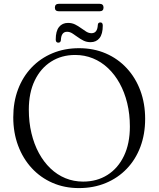

<svg xmlns="http://www.w3.org/2000/svg" viewBox="-20 -968 831 1006"><path d="M394 -715.5Q471 -715.5 534.5 -688Q598 -660.5 644.2 -610.5Q690.5 -560.5 715.5 -493Q740.5 -425.5 740.5 -345Q740.5 -265 715.5 -198.5Q690.5 -132 644.2 -83.8Q598 -35.5 534.2 -9Q470.5 17.5 393.5 17.5Q318 17.5 255 -10Q192 -37.5 146 -87.5Q100 -137.5 74.8 -205.2Q49.5 -273 49.5 -353.5Q49.5 -433.5 74.5 -499.8Q99.5 -566 145.5 -614.2Q191.5 -662.5 254.8 -689Q318 -715.5 394 -715.5ZM660.5 -305Q660.5 -370.5 646.5 -427.8Q632.5 -485 607 -531.2Q581.5 -577.5 546 -611Q510.5 -644.5 467 -662.2Q423.5 -680 374 -680Q302.5 -680 247.8 -645.2Q193 -610.5 162 -546.2Q131 -482 131 -393.5Q131 -327.5 144.8 -270Q158.5 -212.5 183.8 -166Q209 -119.5 244.2 -85.8Q279.5 -52 323 -34.2Q366.5 -16.5 415.5 -16.5Q488 -16.5 543.2 -51.5Q598.5 -86.5 629.5 -151.2Q660.5 -216 660.5 -305ZM454.5 -747Q434 -747 417.5 -755.2Q401 -763.5 386.5 -774.2Q372 -785 358.8 -793.2Q345.5 -801.5 331.5 -801.5Q300.5 -801.5 299 -757.5Q297.5 -744.5 285.5 -744.5Q272 -744.5 272 -761Q272 -805 289.2 -826.5Q306.5 -848 336.5 -848Q357 -848 373.5 -839.8Q390 -831.5 404.2 -821Q418.5 -810.5 432 -802.2Q445.5 -794 459.5 -794Q490.5 -794 492.5 -837.5Q493.5 -850.5 506 -850.5Q518.5 -850.5 518.5 -834Q518.5 -790 501.5 -768.5Q484.5 -747 454.5 -747ZM267.5 -928Q267.5 -938 272.8 -943Q278 -948 288 -948H502.5Q512 -948 517.2 -943Q522.5 -938 522.5 -928.5Q522.5 -918.5 517.2 -913.8Q512 -909 502.5 -909H288Q278 -909 272.8 -913.8Q267.5 -918.5 267.5 -928Z"/></svg>

Font: Fraunces Light
Style: Regular
Weight: 300
Version: Version 1.000;[b76b70a41]